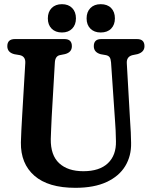

<svg xmlns="http://www.w3.org/2000/svg" viewBox="-20 -887 724 919"><path d="M531 -302.5 511.5 -588.5Q510 -606 504.5 -613.2Q499 -620.5 487.5 -623L462 -627.5Q429 -636.5 429 -666Q429 -700 464.5 -700H636Q671.5 -700 671.5 -666Q671.5 -638 638.5 -628L614 -623Q584.5 -615.5 587 -583L603 -303Q605 -278 606 -253.8Q607 -229.5 607.5 -203.5Q609 -141 579.5 -92.2Q550 -43.5 490.2 -15.8Q430.5 12 340.5 12Q211 12 144.8 -45.8Q78.5 -103.5 80 -205.5Q80.5 -227 82.2 -262.5Q84 -298 86 -331.5L101 -585Q103 -616.5 75.5 -623L49 -627.5Q15 -636 15 -666Q15 -700 51.5 -700H288.5Q324 -700 324 -666Q324 -636.5 291 -628L266 -623Q244 -618 242.5 -587L227.5 -328.5Q225.5 -295.5 224.8 -269Q224 -242.5 223 -221.5Q222 -144 263.2 -105.8Q304.5 -67.5 379 -67.5Q456 -67.5 496.2 -105.5Q536.5 -143.5 535 -211Q534.5 -241.5 533.5 -261.8Q532.5 -282 531 -302.5ZM276.5 -731.5Q245.5 -731.5 227.2 -749.8Q209 -768 209 -799Q209 -830 227.2 -848.5Q245.5 -867 276.5 -867Q307.5 -867 325.5 -848.5Q343.5 -830 343.5 -799Q343.5 -768.5 325.5 -750Q307.5 -731.5 276.5 -731.5ZM462 -731.5Q431 -731.5 412.8 -749.8Q394.5 -768 394.5 -799Q394.5 -830 412.8 -848.5Q431 -867 462 -867Q494 -867 512 -848.5Q530 -830 530 -799Q530 -768.5 512 -750Q494 -731.5 462 -731.5Z"/></svg>

Font: Fraunces 144pt SuperSoft SemiBold
Style: Regular
Weight: 600
Version: Version 1.000;[b76b70a41]